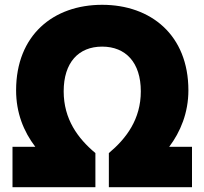

<svg xmlns="http://www.w3.org/2000/svg" viewBox="-20 -754 850 799"><path d="M405 -734C608 -734 764 -608 764 -378C764 -285 731 -205 684 -143H779V25H433V-117C506 -178 566 -258 566 -374C566 -494 503 -560 405 -560C307 -560 245 -494 245 -374C245 -258 304 -178 377 -117V25H32V-143H127C78 -207 47 -285 47 -378C47 -608 202 -734 405 -734Z"/></svg>

Font: Repo Black
Style: Regular
Weight: 900
Designer: Stefan Peev
Foundry: Context Ltd
Version: Version 1.502